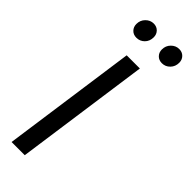

<svg xmlns="http://www.w3.org/2000/svg" viewBox="-293 -909 927 927"><g transform="rotate(45 170.5 -445.0)"><path d="M129 0H39L136 -689H226ZM62 -829Q62 -855 79.5 -872.5Q97 -890 120 -890Q141 -890 154 -876.5Q167 -863 167 -843Q167 -816 150 -799Q133 -782 109 -782Q88 -782 75 -795.5Q62 -809 62 -829ZM236 -829Q236 -855 253.5 -872.5Q271 -890 294 -890Q315 -890 328 -876.5Q341 -863 341 -843Q341 -817 324 -799.5Q307 -782 283 -782Q262 -782 249 -795.5Q236 -809 236 -829Z"/></g></svg>

Font: Fira Sans Compressed
Style: Italic
Weight: 400
Width: 1
Italic angle: -8°
Designer: bBox Type GmbH & Carrois Corporate GbR & Edenspiekermann AG
Foundry: bBox Type GmbH & Carrois Corporate GbR & Edenspiekermann AG
Version: Version 4.301